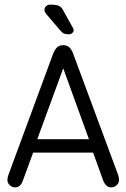

<svg xmlns="http://www.w3.org/2000/svg" viewBox="-20 -800 546 829"><path d="M382 -141 425 -22Q437 9 460 9Q474 9 484 -0.5Q494 -10 494 -23Q494 -34 490 -45L296 -568Q289 -587 279 -596Q269 -605 253 -605Q237 -605 227 -596Q217 -587 209 -567L16 -44Q14 -38 13 -33Q12 -28 12 -23Q12 -10 22 -0.5Q32 9 45 9Q69 9 79 -21L123 -141ZM364 -199H141L253 -505ZM181 -738 239 -670Q245 -663 250 -659Q255 -655 261.5 -653.5Q268 -652 278 -652Q286 -652 292 -657.5Q298 -663 298 -670Q298 -675 293 -683L253 -755Q248 -765 242 -770Q236 -775 226 -777.5Q216 -780 197 -780Q186 -780 179 -773.5Q172 -767 172 -757Q172 -749 181 -738Z"/></svg>

Font: Beiruti
Style: Regular
Weight: 400
Designer: Arlette Boutros
Foundry: Boutros
Version: Version 1.41